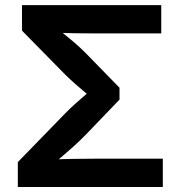

<svg xmlns="http://www.w3.org/2000/svg" viewBox="-20 -748 723 768"><path d="M51.3 0V-99.6L241.7 -295.4Q261.2 -315.4 285.2 -336.7Q309.1 -357.9 331.5 -377Q354 -396 369.6 -408.7V-337.9Q354 -350.6 331.8 -368.9Q309.6 -387.2 285.9 -408Q262.2 -428.7 242.2 -448.2L67.9 -625.5V-727.5H625V-614.3H367.2Q322.3 -614.3 279.8 -615Q237.3 -615.7 199.2 -617.7L190.4 -649.4Q209 -633.8 231.7 -615.7Q254.4 -597.7 278.6 -576.9Q302.7 -556.2 326.2 -532.2L458 -397V-349.6L326.2 -212.4Q301.3 -186.5 274.9 -162.8Q248.5 -139.2 224.6 -118.9Q200.7 -98.6 181.6 -83L189.5 -109.9Q230 -111.8 274.4 -112.5Q318.8 -113.3 367.2 -113.3H631.3V0Z"/></svg>

Font: V-Inter
Style: SemiBold-600
Weight: 600
Designer: Rasmus Andersson
Foundry: rsms
Version: Version 4.000;git-4146feb